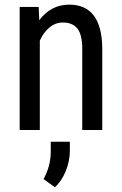

<svg xmlns="http://www.w3.org/2000/svg" viewBox="-20 -558 524 824"><path d="M146 -528.3H64.5V0H150.9V-383.8C161.3 -406.9 175 -425.6 192.1 -439.9C209.2 -454.3 228.5 -461.4 250 -461.4C277.7 -461.4 298.4 -452.7 312.3 -435.3C326.1 -417.9 333 -388.5 333 -347.2V0H418.9V-351.1C417.6 -475.7 370.3 -538.1 276.9 -538.1C224.8 -538.1 182 -515.8 148.4 -471.2ZM215.3 245.6C234.5 228.7 250.1 205.7 262 176.8C273.8 147.8 279.8 118 279.8 87.4V50.3H197.8V96.2C197.1 136.6 186.8 174.6 167 210.4Z"/></svg>

Font: Roboto Condensed
Style: Regular
Weight: 400
Designer: Google
Version: Version 2.134; 2016